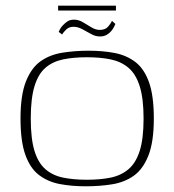

<svg xmlns="http://www.w3.org/2000/svg" viewBox="-20 -647 612 674"><path d="M281 7Q231 7 189.5 -1Q148 -9 117 -32.5Q86 -56 69 -103.5Q52 -151 52 -231Q52 -313 71 -361Q90 -409 122.5 -432Q155 -455 199 -462Q243 -469 291 -469Q341 -469 382.5 -461Q424 -453 455 -429.5Q486 -406 503 -358.5Q520 -311 520 -231Q520 -149 501 -101Q482 -53 449.5 -30Q417 -7 373.5 0Q330 7 281 7ZM285 -16Q332 -16 368.5 -23.5Q405 -31 431 -53Q457 -75 470.5 -117.5Q484 -160 484 -231Q484 -301 470.5 -344Q457 -387 431 -409Q405 -431 368.5 -438.5Q332 -446 285 -446Q238 -446 201.5 -438.5Q165 -431 139.5 -409Q114 -387 101 -344Q88 -301 88 -231Q88 -160 101 -117.5Q114 -75 139.5 -53Q165 -31 201.5 -23.5Q238 -16 285 -16ZM331 -519Q315 -519 300 -527.5Q285 -536 269 -544.5Q253 -553 238 -553Q222 -553 212 -543Q202 -533 198 -526L186 -535Q187 -538 190.5 -544.5Q194 -551 201 -558.5Q208 -566 217 -572Q226 -578 240 -578Q256 -578 271 -569Q286 -560 301 -551Q316 -542 330 -542Q350 -542 360 -554Q370 -566 373 -574L385 -563Q384 -560 380.5 -553Q377 -546 371 -538.5Q365 -531 355 -525Q345 -519 331 -519ZM184 -610V-627H387V-610Z"/></svg>

Font: Genos Thin ExtraLight
Style: Regular
Weight: 250
Version: Version 1.010